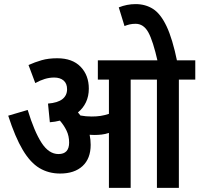

<svg xmlns="http://www.w3.org/2000/svg" viewBox="-20 -916 972 936"><path d="M422 -210Q422 -143 382.5 -106.5Q343 -70 273 -70Q217 -70 172.5 -96.5Q128 -123 91 -185Q54 -247 20 -352L115 -380Q147 -275 182.5 -220Q218 -165 265 -165Q317 -165 317 -221Q317 -253 304.5 -279Q292 -305 272 -328Q249 -322 223 -320L214 -411Q262 -415 284.5 -433Q307 -451 307 -481Q307 -509 290 -523.5Q273 -538 244 -538Q221 -538 198 -531Q175 -524 152 -511L119 -599Q150 -613 183 -622.5Q216 -632 259 -632Q333 -632 373 -590.5Q413 -549 413 -484Q413 -447 399 -417.5Q385 -388 360 -368Q366 -361 372 -353Q398 -348 427 -348Q451 -348 470.5 -351Q490 -354 511 -361V-528H457V-622H932V-528H852V0H745V-528H617V0H511V-268Q493 -262 475.5 -260Q458 -258 439 -258Q429 -258 417 -259Q422 -235 422 -210ZM749 -615Q726 -717 703 -758.5Q680 -800 641 -800Q625 -800 612 -797Q599 -794 587 -789L559 -880Q599 -896 641 -896Q689 -896 726 -872.5Q763 -849 792 -788Q821 -727 844 -615Z"/></svg>

Font: Noto Sans Condensed SemiBold
Style: Regular
Weight: 600
Width: 3
Designer: Monotype Design Team
Foundry: Monotype Imaging Inc.
Version: Version 2.013; ttfautohint (v1.8.4.7-5d5b)